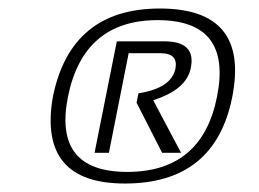

<svg xmlns="http://www.w3.org/2000/svg" viewBox="-20 -728 608 451"><path d="M202.1 -369.1 254.4 -630.9H366.2Q440.9 -630.9 428.2 -568.4Q418 -517.1 339.8 -492.7L405.3 -369.1H360.8L300.8 -486.8L305.2 -508.8Q382.8 -521 392.1 -566.9Q398.9 -603 356.9 -603H282.2L235.8 -369.1ZM278.8 -324.2Q454.6 -324.2 489.7 -500.5Q525.9 -680.7 350.1 -680.7Q175.8 -680.7 139.6 -500.5Q104.5 -324.2 278.8 -324.2ZM104 -499.5Q145.5 -708 355.5 -708Q566.9 -708 525.4 -499.5Q484.9 -296.9 273.4 -296.9Q69.3 -296.9 104 -499.5Z"/></svg>

Font: Sansation
Style: Bold Italic
Weight: 700
Designer: Bernd Montag
Version: Version 1.301